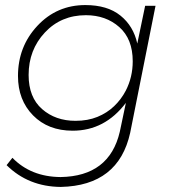

<svg xmlns="http://www.w3.org/2000/svg" viewBox="-20 -544 672 758"><path d="M220 194Q92 193 6 108L29 79Q102 154 219 155Q412 152 453 -24L477 -138Q394 -28 267 -28Q170 -28 110.5 -88.5Q51 -149 51 -244Q51 -360 127.5 -442Q204 -524 317 -524Q404 -524 455.5 -482.5Q507 -441 522 -372L553 -521H594L494 -20Q448 189 220 194ZM278 -67Q326.5 -67 364.5 -82.5Q402.5 -98 430.5 -124.8Q458.5 -151.5 476.5 -186Q504 -239.5 504 -302Q504 -390 451 -437Q398 -484 319 -484Q221 -484 157 -415.5Q93 -347 93 -248Q93 -160 146 -113.5Q199 -67 278 -67Z"/></svg>

Font: Argentum Sans ExtraLight
Style: Italic
Weight: 200
Italic angle: -11°
Designer: Julieta Ulanovsky (font), Cristiano Sobral (main changes and remaster)
Foundry: Julieta Ulanovsky (font), Cristiano Sobral (main changes and remaster)
Version: Version 2.007;June 15, 2022;FontCreator 14.0.0.2814 64-bit; 